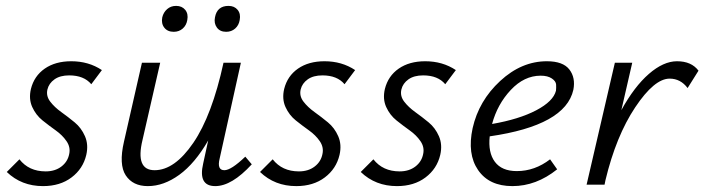

<svg xmlns="http://www.w3.org/2000/svg" viewBox="-20 -627 2392 652"><path d="M126 5Q53 5 3 -43L46 -86Q78 -45 135 -45Q167 -45 188.5 -61.5Q210 -78 215 -104Q220 -127 206 -147.5Q192 -168 169.5 -184Q147 -200 124.5 -218Q102 -236 89.5 -263.5Q77 -291 85 -325Q96 -369 132 -394Q168 -419 222 -419Q281 -419 326 -389L290 -341Q265 -371 215 -371Q184 -371 165 -357.5Q146 -344 141 -323Q136 -301 150.5 -282Q165 -263 188 -246.5Q211 -230 233.5 -211.5Q256 -193 268.5 -164.5Q281 -136 273 -101Q262 -54 223 -24.5Q184 5 126 5Z M570 -519Q549 -519 538 -533Q527 -547 531 -568Q535 -585 547.5 -596Q560 -607 578 -607Q598 -607 609 -593.5Q620 -580 616 -559Q613 -541 600.5 -530Q588 -519 570 -519ZM748 -519Q727 -519 716.5 -533.5Q706 -548 710 -568Q717 -607 756 -607Q776 -607 787 -593.5Q798 -580 794 -559Q791 -541 778.5 -530Q766 -519 748 -519ZM813 -95 835 -69Q767 5 711 5Q652 5 670 -72L687 -150Q642 -72 589 -33.5Q536 5 482 5Q431 5 407 -31.5Q383 -68 401 -146L462 -414H524L464 -152Q439 -49 505 -49Q573 -49 636.5 -142Q700 -235 739 -414H798L726 -89Q716 -49 742 -49Q765 -49 813 -95Z M986 5Q913 5 863 -43L906 -86Q938 -45 995 -45Q1027 -45 1048.5 -61.5Q1070 -78 1075 -104Q1080 -127 1066 -147.5Q1052 -168 1029.5 -184Q1007 -200 984.5 -218Q962 -236 949.5 -263.5Q937 -291 945 -325Q956 -369 992 -394Q1028 -419 1082 -419Q1141 -419 1186 -389L1150 -341Q1125 -371 1075 -371Q1044 -371 1025 -357.5Q1006 -344 1001 -323Q996 -301 1010.5 -282Q1025 -263 1048 -246.5Q1071 -230 1093.5 -211.5Q1116 -193 1128.5 -164.5Q1141 -136 1133 -101Q1122 -54 1083 -24.5Q1044 5 986 5Z M1328 5Q1255 5 1205 -43L1248 -86Q1280 -45 1337 -45Q1369 -45 1390.5 -61.5Q1412 -78 1417 -104Q1422 -127 1408 -147.5Q1394 -168 1371.5 -184Q1349 -200 1326.5 -218Q1304 -236 1291.5 -263.5Q1279 -291 1287 -325Q1298 -369 1334 -394Q1370 -419 1424 -419Q1483 -419 1528 -389L1492 -341Q1467 -371 1417 -371Q1386 -371 1367 -357.5Q1348 -344 1343 -323Q1338 -301 1352.5 -282Q1367 -263 1390 -246.5Q1413 -230 1435.5 -211.5Q1458 -193 1470.5 -164.5Q1483 -136 1475 -101Q1464 -54 1425 -24.5Q1386 5 1328 5Z M1837 -419Q1892 -419 1913.5 -391Q1935 -363 1927 -322Q1900 -201 1643 -164Q1637 -109 1660.5 -77.5Q1684 -46 1735 -46Q1796 -46 1848 -86L1872 -52Q1801 5 1720 5Q1641 5 1603.5 -49.5Q1566 -104 1585 -192Q1606 -285 1678.5 -352Q1751 -419 1837 -419ZM1868 -319Q1869 -328 1868.5 -339.5Q1868 -351 1854 -360.5Q1840 -370 1816 -370Q1760 -370 1714.5 -321.5Q1669 -273 1651 -206Q1743 -222 1801 -252.5Q1859 -283 1868 -319Z M2279 -419Q2328 -419 2352 -387L2315 -328Q2291 -360 2254 -360Q2202 -360 2137 -262.5Q2072 -165 2036 -15L2033 0H1972L2068 -414H2127L2090 -253Q2134 -333 2183.5 -376Q2233 -419 2279 -419Z"/></svg>

Font: EauTestInfant
Style: Italic
Weight: 400
Italic angle: -12°
Designer: Christian Thalmann (Catharsis Fonts)
Version: Version 0.001;PS 000.001;hotconv 1.0.88;makeotf.lib2.5.64775